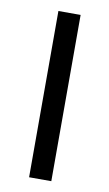

<svg xmlns="http://www.w3.org/2000/svg" viewBox="-69 -580 351 617"><g transform="rotate(10 107.0 -271.0)"><path d="M71 0V-542.5H143.5V0Z"/></g></svg>

Font: Mohave
Style: Regular
Weight: 400
Designer: Gumpita Rahayu
Foundry: Tokotype
Version: Version 2.003; ttfautohint (v1.8.3)